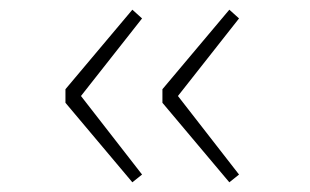

<svg xmlns="http://www.w3.org/2000/svg" viewBox="-20 -450 640 396"><path d="M253 -74 115 -238V-266L253 -430L273 -412L147 -252L273 -90ZM453 -74 315 -238V-266L453 -430L473 -412L347 -252L473 -90Z"/></svg>

Font: Source Code Pro ExtraLight ExtraLight
Style: Regular
Weight: 250
Monospace: yes
Version: Version 1.018;hotconv 1.0.116;makeotfexe 2.5.65601